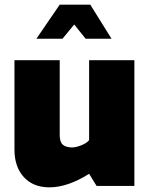

<svg xmlns="http://www.w3.org/2000/svg" viewBox="-20 -797 640 823"><path d="M42 -156V-539H236V-217Q236 -188 249.5 -176.5Q263 -165 289 -165Q305 -165 328 -174Q351 -183 362 -196V-539H556V0H394L362 -52Q270 6 192 6Q122 6 82 -38Q42 -82 42 -156ZM236 -777H367L458 -631H347L298 -692L248 -631H136Z"/></svg>

Font: Exo Black
Style: Regular
Weight: 900
Designer: Natanael Gama
Foundry: Natanael Gama
Version: Version 1.500; ttfautohint (v1.6)